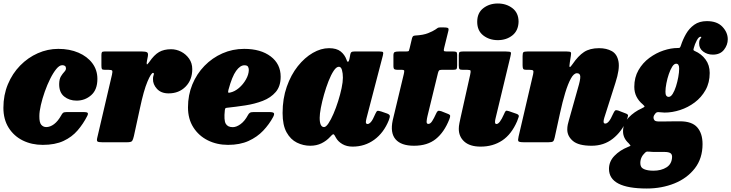

<svg xmlns="http://www.w3.org/2000/svg" viewBox="-24 -815 4190 1100"><path d="M534 -363Q534 -301 498.5 -269.8Q463 -238.5 415 -238.5Q373 -238.5 343.8 -262Q314.5 -285.5 315 -334Q315.5 -362 325.2 -377.8Q335 -393.5 344.5 -403.5Q354 -413.5 354 -423Q354 -441.5 332.5 -441.5Q316.5 -441.5 298.8 -420Q281 -398.5 263.8 -364Q246.5 -329.5 232.5 -289.8Q218.5 -250 210 -213Q201.5 -176 201.5 -150Q201 -113 212.5 -100Q224 -87 241 -87Q263.5 -87 285.8 -103.8Q308 -120.5 327 -154.5Q331.5 -163.5 337 -168.2Q342.5 -173 358 -173H457Q473 -173 477.8 -168.5Q482.5 -164 476 -151Q453 -105.5 420.5 -67.8Q388 -30 339.8 -7.5Q291.5 15 221 15Q157.5 15 106.5 -10.2Q55.5 -35.5 25.5 -83.2Q-4.5 -131 -4.5 -197.5Q-4.5 -270.5 21.2 -332.2Q47 -394 91.5 -439.5Q136 -485 192.5 -510Q249 -535 310 -535Q375 -535 425.5 -513.2Q476 -491.5 505 -452.8Q534 -414 534 -363Z M574 -520H790.5Q809.5 -520 818 -515.5Q826.5 -511 823 -492L818.5 -469Q815 -451.5 817 -447Q819 -442.5 831 -459.5Q859 -500.5 887.2 -516.8Q915.5 -533 956 -533Q986 -533 1013.8 -518.8Q1041.5 -504.5 1059.5 -478.8Q1077.5 -453 1077.5 -419Q1077.5 -357.5 1039.5 -318.8Q1001.5 -280 942 -280Q899 -280 875.2 -306Q851.5 -332 852.5 -362.5Q852.5 -375 855 -381.2Q857.5 -387.5 857.5 -392.5Q857.5 -397.5 853 -397.5Q842 -397.5 820.8 -347.5Q799.5 -297.5 777.5 -193.5L743 -35Q738.5 -15.5 733.2 -7.8Q728 0 704 0H562Q540.5 0 534.8 -4.2Q529 -8.5 533 -25L617.5 -387Q621.5 -405 618.8 -410Q616 -415 598 -415H577.5Q562.5 -415 559.8 -419.8Q557 -424.5 557 -441V-499.5Q557 -511 559.8 -515.5Q562.5 -520 574 -520Z M1053 -200Q1053 -270.5 1078 -331.2Q1103 -392 1147.5 -437.8Q1192 -483.5 1250.2 -509.2Q1308.5 -535 1375 -535Q1469.5 -535 1526.8 -491.8Q1584 -448.5 1584 -375.5Q1584 -321 1555.8 -288Q1527.5 -255 1481.5 -237.2Q1435.5 -219.5 1381.5 -211.2Q1327.5 -203 1276 -197.5Q1268.5 -197 1266.8 -193.8Q1265 -190.5 1264 -182.5Q1258 -127 1269 -106.8Q1280 -86.5 1309.5 -86.5Q1330.5 -86.5 1354.2 -103.8Q1378 -121 1396.5 -155.5Q1401 -164.5 1407.5 -168.8Q1414 -173 1429 -173H1518Q1540 -173 1544.8 -167.2Q1549.5 -161.5 1541 -145Q1518.5 -103 1484 -66.5Q1449.5 -30 1400 -7.5Q1350.5 15 1282.5 15Q1218.5 15 1166.5 -11Q1114.5 -37 1083.8 -85.2Q1053 -133.5 1053 -200ZM1293.5 -284.5Q1320.5 -290 1345 -311Q1369.5 -332 1385.2 -360Q1401 -388 1401.5 -414Q1401.5 -424.5 1397 -432.8Q1392.5 -441 1376 -441Q1352 -441 1328.8 -409Q1305.5 -377 1285 -301Q1282 -289.5 1283.5 -285.8Q1285 -282 1293.5 -284.5Z M2203.5 -126Q2174.5 -54 2120.2 -14.5Q2066 25 1996 25Q1962.5 25 1938 10.8Q1913.5 -3.5 1901.5 -24.5Q1895 -36 1893 -39.5Q1887.5 -48 1882.8 -45.2Q1878 -42.5 1867 -30.5Q1846.5 -8 1818 6Q1789.5 20 1753.5 20Q1713.5 20 1677.2 2.2Q1641 -15.5 1618 -56.5Q1595 -97.5 1595 -167.5Q1595 -250 1619 -318.2Q1643 -386.5 1682.2 -435.8Q1721.5 -485 1768.2 -512Q1815 -539 1861 -539Q1904.5 -539 1927.8 -520.2Q1951 -501.5 1961 -473.5Q1964 -462 1969.2 -461Q1974.5 -460 1979 -482L1983 -504Q1985 -513 1989.2 -516.5Q1993.5 -520 2006.5 -520H2150.5Q2168.5 -520 2170.8 -515.5Q2173 -511 2169.5 -497L2076 -138.5Q2075 -134 2073.5 -127Q2072 -120 2072 -116Q2072 -104.5 2082 -104.5Q2090.5 -104.5 2101 -116Q2111.5 -127.5 2126.5 -163Q2133 -177.5 2137.8 -179.5Q2142.5 -181.5 2159.5 -176.5L2194 -164.5Q2207 -159.5 2209 -152.5Q2211 -145.5 2203.5 -126ZM1940.5 -370Q1940.5 -395 1935.2 -413.8Q1930 -432.5 1917.5 -432.5Q1903 -432.5 1887.8 -409.5Q1872.5 -386.5 1858.2 -350.2Q1844 -314 1832.5 -273.5Q1821 -233 1814.2 -197.2Q1807.5 -161.5 1807.5 -140Q1807.5 -87 1832.5 -87Q1843.5 -87 1857.8 -108.2Q1872 -129.5 1886.5 -163Q1901 -196.5 1913.2 -235.2Q1925.5 -274 1933 -309.8Q1940.5 -345.5 1940.5 -370Z M2261 -520H2302Q2316.5 -520 2318.5 -524Q2320.5 -528 2323 -539L2336.5 -596Q2339 -604.5 2342.8 -607.8Q2346.5 -611 2356 -611.5Q2401 -614 2428.5 -625Q2456 -636 2470 -645.5Q2479.5 -652.5 2483.8 -655Q2488 -657.5 2494.5 -657.8Q2501 -658 2516 -658Q2534.5 -658 2541.2 -655.2Q2548 -652.5 2545 -639L2521 -542Q2517.5 -528.5 2519 -524.2Q2520.5 -520 2536 -520H2573Q2584 -520 2589.5 -517.5Q2595 -515 2595 -503V-442Q2595 -425 2591.8 -420Q2588.5 -415 2571 -415H2506.5Q2495 -415 2491.2 -410.8Q2487.5 -406.5 2485 -396L2425 -149.5Q2421.5 -135.5 2420.2 -120.2Q2419 -105 2430 -105Q2441.5 -105 2451.8 -120.8Q2462 -136.5 2474.5 -164Q2479 -174.5 2484 -178.5Q2489 -182.5 2503.5 -178L2540 -163.5Q2554 -158.5 2555 -152.2Q2556 -146 2550 -131Q2521 -57.5 2473 -18.8Q2425 20 2348 20Q2274 20 2242.2 -17Q2210.5 -54 2226 -126L2289.5 -391Q2292 -402.5 2292 -408.8Q2292 -415 2277.5 -415H2254.5Q2242 -415 2236 -418.2Q2230 -421.5 2230 -437.5V-497.5Q2230 -514 2238 -517Q2246 -520 2261 -520Z M2710 -690Q2710 -741 2744.8 -768Q2779.5 -795 2828 -795Q2877 -795 2912 -768Q2947 -741 2947 -690Q2945.5 -639 2911.2 -612Q2877 -585 2828 -585Q2779.5 -585 2744.8 -612Q2710 -639 2710 -690ZM2900 -490 2815.5 -138.5Q2812 -125.5 2812 -116Q2812 -104.5 2820.5 -104.5Q2838.5 -104.5 2863 -160Q2869.5 -175.5 2873.5 -179.2Q2877.5 -183 2892 -178L2936.5 -162.5Q2951 -157 2948 -146.2Q2945 -135.5 2938.5 -120Q2906 -45 2853 -10Q2800 25 2730 25Q2668.5 25 2636.5 -3.5Q2604.5 -32 2604.5 -77Q2604.5 -91.5 2608.2 -110Q2612 -128.5 2614.5 -140L2669.5 -386Q2673.5 -404.5 2672 -409.8Q2670.5 -415 2653.5 -415H2628Q2612.5 -415 2608.5 -419.2Q2604.5 -423.5 2604.5 -440V-499Q2604.5 -513.5 2609.2 -516.8Q2614 -520 2628 -520H2874Q2899 -520 2902.2 -515.2Q2905.5 -510.5 2900 -490Z M2997.5 -520H3223Q3242 -520 3245.8 -515.8Q3249.5 -511.5 3246.5 -495L3240.5 -456.5Q3236.5 -432.5 3240.2 -431Q3244 -429.5 3256.5 -448Q3288.5 -495 3322 -517Q3355.5 -539 3408.5 -539Q3450.5 -539 3481 -522.2Q3511.5 -505.5 3519.5 -462.5Q3527.5 -419.5 3502 -341L3438 -140Q3434 -127 3434 -118.5Q3434 -107 3443.5 -107Q3453.5 -107 3464.2 -119.5Q3475 -132 3489 -164Q3495.5 -178 3500.2 -181.8Q3505 -185.5 3517 -182L3561 -165Q3575 -160 3574.2 -152.5Q3573.5 -145 3565.5 -125Q3537.5 -60 3486.5 -20Q3435.5 20 3365.5 20Q3290.5 20 3258.2 -7.5Q3226 -35 3226 -73Q3226 -87.5 3228.8 -100.8Q3231.5 -114 3235 -125L3287 -310Q3301.5 -358 3300.5 -376.8Q3299.5 -395.5 3281.5 -395.5Q3263.5 -395.5 3246.8 -365.2Q3230 -335 3214.2 -283.2Q3198.5 -231.5 3184.5 -167L3154 -27.5Q3150.5 -10 3144.5 -5Q3138.5 0 3118.5 0H2978Q2950.5 0 2946.2 -5.8Q2942 -11.5 2947 -32.5L3030.5 -390.5Q3034 -406.5 3030.2 -410.8Q3026.5 -415 3009.5 -415H2990.5Q2977 -415 2973.5 -420.5Q2970 -426 2970 -441V-493.5Q2970 -511.5 2974.8 -515.8Q2979.5 -520 2997.5 -520Z M3465 152.5Q3465 110 3496.2 77.8Q3527.5 45.5 3572.5 27.5Q3589.5 21 3588.2 18.5Q3587 16 3577.5 5.5Q3545.5 -23.5 3545.5 -62.5Q3545.5 -108.5 3577.8 -141.8Q3610 -175 3651.5 -193.5Q3668 -201.5 3668.8 -204.2Q3669.5 -207 3658 -217.5Q3635.5 -236 3622.8 -261Q3610 -286 3610 -317.5Q3610 -371.5 3634 -413.2Q3658 -455 3696.2 -483.2Q3734.5 -511.5 3777.5 -525.8Q3820.5 -540 3858 -540H3860.5Q3868.5 -540 3871 -542.2Q3873.5 -544.5 3877 -554.5Q3888 -588.5 3906.2 -620.5Q3924.5 -652.5 3953.5 -673.2Q3982.5 -694 4026 -694Q4084.5 -694 4115 -661.5Q4145.5 -629 4145.5 -590Q4145.5 -557.5 4123.8 -529.8Q4102 -502 4060 -502Q4028 -502 4004.5 -519.8Q3981 -537.5 3981.5 -566.5Q3981.5 -586 3989.8 -595.2Q3998 -604.5 3990 -604.5Q3979 -604.5 3967.8 -583.2Q3956.5 -562 3951 -540.5Q3948.5 -531.5 3949 -528.8Q3949.5 -526 3956 -523Q3994.5 -506.5 4018.2 -474.2Q4042 -442 4042 -397Q4042 -341.5 4018.2 -299.2Q3994.5 -257 3956.2 -228.2Q3918 -199.5 3872.8 -184.8Q3827.5 -170 3783.5 -170Q3773 -170 3756.5 -172Q3747.5 -173 3741.8 -172.2Q3736 -171.5 3730 -164Q3726.5 -160 3723.2 -154Q3720 -148 3720 -141Q3720 -133 3725.5 -126Q3731 -119 3752.5 -119Q3764 -119 3786.8 -119.2Q3809.5 -119.5 3833.5 -119.8Q3857.5 -120 3871.5 -120Q3940.5 -120 3970.8 -85.2Q4001 -50.5 4001 10.5Q4001 92.5 3956.8 149.5Q3912.5 206.5 3839.8 235.8Q3767 265 3681.5 265Q3465 265 3465 152.5ZM3788.5 -289.5Q3788 -260 3807.5 -260Q3819 -260 3829.8 -277Q3840.5 -294 3848.8 -320Q3857 -346 3862 -373.5Q3867 -401 3867 -421.5Q3867.5 -450 3850 -450Q3838 -450 3827.2 -433Q3816.5 -416 3807.8 -390.5Q3799 -365 3793.8 -337.5Q3788.5 -310 3788.5 -289.5ZM3671.5 60Q3644.5 85 3644.5 119Q3644 144.5 3665.2 153.8Q3686.5 163 3719.5 163Q3764.5 163 3795 143.5Q3825.5 124 3826.5 83.5Q3826.5 68 3816 61.8Q3805.5 55.5 3781.5 55.5H3728Q3720.5 55.5 3713 55.2Q3705.5 55 3698 54Q3688.5 53 3683 53.5Q3677.5 54 3671.5 60Z"/></svg>

Font: Besley* Narrow Fatface
Style: Italic
Weight: 900
Width: 4
Italic angle: -13°
Designer: Owen Earl
Foundry: indestructible type*
Version: Version 3.000; ttfautohint (v1.8.3)